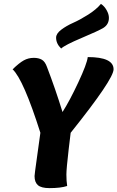

<svg xmlns="http://www.w3.org/2000/svg" viewBox="-20 -966 605 989"><path d="M188 -282Q101 -556 45 -609Q79 -642 102.5 -655Q126 -668 154 -668Q179 -668 195.5 -658.5Q212 -649 222 -621Q265 -509 302 -389Q338 -445 383 -541Q428 -637 432 -672Q565 -672 565 -609Q565 -558 344 -282L334 -199Q322 -96 322 -67Q322 -33 326 -8Q293 3 235 3Q193 3 175.5 -12Q158 -27 158 -59Q158 -64 161 -86.5Q164 -109 172 -166.5Q180 -224 188 -282ZM512 -822Q487 -807 400.5 -770.5Q314 -734 295 -716Q269 -741 269 -772Q269 -793 295.5 -813Q322 -833 357 -848.5Q392 -864 434 -890.5Q476 -917 500 -946Q517 -935 529 -914Q541 -893 541 -874Q541 -840 512 -822Z"/></svg>

Font: Overlock Black
Style: Italic
Weight: 900
Designer: Dario Muhafara
Foundry: Dario Manuel Muhafara
Version: Version 1.002